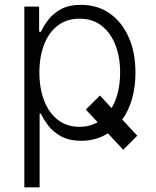

<svg xmlns="http://www.w3.org/2000/svg" viewBox="-20 -573 649 797"><path d="M81 204.5V-545.5H142.4V-441.4H150.2Q161.2 -465.9 181.1 -491.7Q201 -517.4 233.8 -535.2Q266.7 -552.9 316.8 -552.9Q384.2 -552.9 435 -517.6Q485.8 -482.2 514 -418.9Q542.3 -355.5 542.3 -271.3Q542.3 -212 528.1 -162.6Q513.8 -113.3 487.6 -76.7L549.7 -9.6L491.5 48.7L427.9 -19.5Q379.3 11.4 317.8 11.4Q268.5 11.4 235.1 -6.4Q201.7 -24.1 181.5 -50.2Q161.2 -76.3 150.2 -101.2H144.5V204.5ZM394.9 -176.5 443.2 -124.3Q478.7 -184.3 478.7 -272.4Q478.7 -335.2 459.3 -385.7Q440 -436.1 402.5 -465.7Q365.1 -495.4 310 -495.4Q256.7 -495.4 219.6 -466.8Q182.5 -438.2 163 -388Q143.5 -337.7 143.5 -272.4Q143.5 -206.7 163.2 -155.5Q182.9 -104.4 220.2 -75.5Q257.5 -46.5 310 -46.5Q351.6 -46.5 385.3 -65.7L336.3 -118.3Z"/></svg>

Font: Inter UI Light
Style: Regular
Weight: 300
Designer: Rasmus Andersson
Foundry: rsms
Version: 3.2;8d6f07862